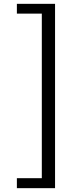

<svg xmlns="http://www.w3.org/2000/svg" viewBox="-20 -811 378 1001"><path d="M68 170V118H198V-740H68V-791H267V170Z"/></svg>

Font: Source Han Sans Regular
Style: Regular
Weight: 400
Designer: Ryoko NISHIZUKA  (kana & ideographs); Paul D. Hunt (Latin, Greek & Cyrillic); Wenlong ZHANG  (bopomofo); Sandoll Communi
Foundry: Adobe Systems Incorporated
Version: Version 1.00 January 18, 2024, initial release